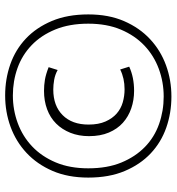

<svg xmlns="http://www.w3.org/2000/svg" viewBox="10 -688 686 746"><g transform="rotate(-90 353.0 -315.0)"><path d="M379 -174Q422 -174 456 -191L467 -156Q426 -137 373 -137Q337 -137 305 -148Q273 -159 249 -180.5Q225 -202 211 -235Q197 -268 197 -312Q197 -352 210 -384.5Q223 -417 246 -440Q269 -463 301.5 -475Q334 -487 373 -487Q395 -487 416 -483.5Q437 -480 465 -469L454 -434Q436 -444 416 -447.5Q396 -451 378 -451Q315 -451 278.5 -414.5Q242 -378 242 -314Q242 -275 254 -248Q266 -221 285 -204.5Q304 -188 328.5 -181Q353 -174 379 -174ZM355 -638Q419 -638 476 -618Q533 -598 576 -557.5Q619 -517 644.5 -456.5Q670 -396 670 -315Q670 -236 644 -176Q618 -116 574 -75Q530 -34 472.5 -13Q415 8 351 8Q287 8 230 -12Q173 -32 130 -72.5Q87 -113 61.5 -173.5Q36 -234 36 -315Q36 -394 62 -454Q88 -514 132 -555Q176 -596 233.5 -617Q291 -638 355 -638ZM355 -608Q299 -608 247.5 -589Q196 -570 157 -533Q118 -496 95 -441.5Q72 -387 72 -315Q72 -241 94.5 -186.5Q117 -132 155 -95Q193 -58 244 -40Q295 -22 351 -22Q407 -22 458.5 -41Q510 -60 549 -97Q588 -134 611 -188.5Q634 -243 634 -315Q634 -388 611.5 -443Q589 -498 550.5 -535Q512 -572 461.5 -590Q411 -608 355 -608Z"/></g></svg>

Font: Mukta Mahee ExtraLight
Style: Regular
Weight: 275
Designer: Shuchita Grover, Noopur Datye, Girish Dalvi, Yashodeep Gholap
Foundry: Ek Type
Version: Version 2.538;PS 1.000;hotconv 16.6.51;makeotf.lib2.5.65220;